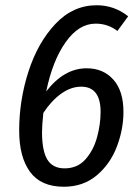

<svg xmlns="http://www.w3.org/2000/svg" viewBox="-20 -699 530 731"><path d="M450 -273Q450 -207 425 -141Q400 -75 348.5 -31.5Q297 12 223 12Q136 12 94.5 -44.5Q53 -101 53 -202Q53 -317 88.5 -427Q124 -537 191 -608Q258 -679 348 -679Q415 -679 468 -637L427 -581Q391 -609 344 -609Q280 -609 230 -538.5Q180 -468 156 -351Q224 -439 310 -439Q373 -439 411.5 -396Q450 -353 450 -273ZM363 -273Q363 -369 289 -369Q250 -369 212.5 -342Q175 -315 145 -269Q140 -222 140 -196Q140 -124 160.5 -91Q181 -58 226 -58Q275 -58 305.5 -92.5Q336 -127 349.5 -176.5Q363 -226 363 -273Z"/></svg>

Font: Fira Sans Condensed
Style: Italic
Weight: 400
Width: 3
Italic angle: -8°
Designer: bBox Type GmbH & Carrois Corporate GbR & Edenspiekermann AG
Foundry: bBox Type GmbH & Carrois Corporate GbR & Edenspiekermann AG
Version: Version 4.301